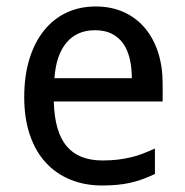

<svg xmlns="http://www.w3.org/2000/svg" viewBox="-20 -566 575 596"><path d="M296.9 9.8Q243.2 9.8 198.7 -8.3Q154.3 -26.4 122.3 -61Q90.3 -95.7 72.8 -147Q55.2 -198.2 55.2 -264.2Q55.2 -330.6 71.3 -382.8Q87.4 -435.1 116.7 -471.4Q146 -507.8 186.8 -526.9Q227.5 -545.9 276.9 -545.9Q325.2 -545.9 363.8 -528.6Q402.3 -511.2 429.2 -479.7Q456.1 -448.2 470.5 -404.1Q484.9 -359.9 484.9 -306.2V-251H147Q149.4 -156.7 186.8 -112.3Q224.1 -67.9 297.9 -67.9Q322.8 -67.9 344 -70.3Q365.2 -72.8 385 -77.4Q404.8 -82 423.3 -89.1Q441.9 -96.2 460.9 -105V-25.9Q441.4 -16.6 422.6 -9.8Q403.8 -2.9 384 1.5Q364.3 5.9 343 7.8Q321.8 9.8 296.9 9.8ZM274.9 -472.2Q219.2 -472.2 186.8 -434.1Q154.3 -396 148.9 -323.2H389.2Q389.2 -356.4 382.6 -384Q376 -411.6 362.1 -431.2Q348.1 -450.7 326.7 -461.4Q305.2 -472.2 274.9 -472.2Z"/></svg>

Font: Genotype
Style: Regular
Weight: 400
Foundry: Ascender Corporation
Version: Version 1.00